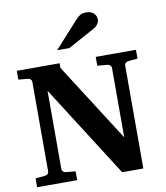

<svg xmlns="http://www.w3.org/2000/svg" viewBox="-98 -1010 940 1090"><g transform="rotate(-10 372.0 -464.5)"><path d="M661.1 -615.2Q652.8 -614.3 646 -608.4Q639.2 -602.5 639.2 -592.8V0H517.1L180.2 -528.8V-78.1Q180.2 -68.4 187 -62.7Q193.8 -57.1 202.1 -56.2L257.8 -50.8V0H26.9V-50.8L82 -56.2Q91.3 -57.1 97.7 -62.7Q104 -68.4 104 -78.1V-592.8Q104 -602.5 97.7 -608.4Q91.3 -614.3 82 -615.2L27.8 -620.1V-670.9H274.9V-644L563 -192.9V-592.8Q563 -602.5 555.9 -608.4Q548.8 -614.3 540 -615.2L482.9 -620.1V-670.9H714.8V-620.1ZM531.7 -876.5Q531.7 -871.6 529.5 -865.5Q527.3 -859.4 523.9 -853.5Q520.5 -847.7 515.6 -842.5Q510.7 -837.4 505.9 -834.5L343.8 -746.1H273.9L410.6 -897.5Q419.4 -906.7 426.5 -912.8Q433.6 -918.9 440.7 -922.6Q447.8 -926.3 455.6 -927.7Q463.4 -929.2 473.6 -929.2Q489.7 -929.2 500.7 -924.3Q511.7 -919.4 518.8 -911.9Q525.9 -904.3 528.8 -894.8Q531.7 -885.3 531.7 -876.5Z"/></g></svg>

Font: Charis SIL APac
Style: Bold
Weight: 700
Foundry: SIL International
Version: Version 5.000